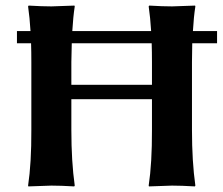

<svg xmlns="http://www.w3.org/2000/svg" viewBox="-20 -668 804 691"><path d="M526.9 -311H236.8V-200.2Q236.8 -86.4 249 0L247.1 2.9Q199.2 0 165 0Q165 0 82 2.9L81.1 0Q93.3 -81.1 92.8 -200.2V-444.8Q92.8 -481.9 91.8 -512.2H41V-556.2H89.8Q86.9 -604.5 81.1 -645L83 -647.9Q130.9 -645 165 -645Q165 -645 248 -647.9L249 -645Q243.2 -607.4 240.2 -556.2H523.9Q521 -604.5 515.1 -645L517.1 -647.9Q564.9 -645 599.1 -645Q599.1 -645 682.1 -647.9L683.1 -645Q677.2 -607.4 674.3 -556.2H761.2V-512.2H671.9Q670.9 -478 670.9 -444.8V-200.2Q670.9 -86.4 683.1 0L681.2 2.9Q633.3 0 599.1 0Q599.1 0 516.1 2.9L515.1 0Q527.3 -81.1 526.9 -200.2ZM526.9 -362.8V-444.8Q526.9 -481.9 525.9 -512.2H238.3Q237.3 -478 236.8 -444.8V-362.8Z"/></svg>

Font: Linux Biolinum
Style: Bold
Weight: 700
Designer: Philipp H. Poll
Foundry: Philipp H. Poll
Version: Version 1.3.2 ; ttfautohint (v0.9)